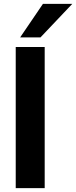

<svg xmlns="http://www.w3.org/2000/svg" viewBox="-20 -981 397 1001"><path d="M62 0V-736H213V0ZM85 -786 204 -961H357L191 -786Z"/></svg>

Font: Mulish ExtraBold
Style: Regular
Weight: 800
Designer: Vernon Adams
Foundry: Vernon Adams
Version: Version 3.603; ttfautohint (v1.8.3)